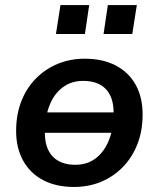

<svg xmlns="http://www.w3.org/2000/svg" viewBox="-20 -732 630 762"><path d="M274 10Q202 10 150.5 -17.5Q99 -45 71.5 -95Q44 -145 44 -212Q44 -278 65 -331Q86 -384 123.5 -421.5Q161 -459 210 -479Q259 -499 316 -499Q388 -499 439.5 -472Q491 -445 518.5 -395.5Q546 -346 546 -278Q546 -212 525 -159Q504 -106 466.5 -68Q429 -30 380 -10Q331 10 274 10ZM279 -78Q327 -78 361 -104.5Q395 -131 413 -177.5Q431 -224 431 -284Q431 -346 400 -378.5Q369 -411 310 -411Q263 -411 228.5 -385Q194 -359 176 -312.5Q158 -266 158 -206Q158 -143 189.5 -110.5Q221 -78 279 -78ZM121 -205 134 -286H468L455 -205ZM391 -597 408 -712H523L505 -597ZM202 -597 220 -712H334L317 -597Z"/></svg>

Font: Nunito Sans 12pt
Style: Bold Italic
Weight: 700
Italic angle: -9°
Designer: Vernon Adams
Foundry: Vernon Adams
Version: Version 3.101;gftools[0.9.27]